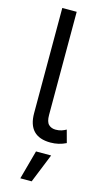

<svg xmlns="http://www.w3.org/2000/svg" viewBox="-141 -749 563 1030"><g transform="rotate(15 140.0 -233.5)"><path d="M149 -704V-131Q149 -93 164 -78.5Q179 -64 203 -64Q221 -64 235 -68.5Q249 -73 261 -80L280 -10Q240 10 194 10Q69 10 69 -120V-704ZM216 76 151 237H88L132 76Z"/></g></svg>

Font: Prodigy Sans
Style: Regular
Weight: 400
Designer: Wei Huang
Foundry: Wei Huang
Version: Version 1.003; ttfautohint (v1.8.3)